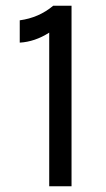

<svg xmlns="http://www.w3.org/2000/svg" viewBox="-20 -651 371 671"><path d="M49 -580Q116 -589 166 -631H230V0H152V-537Q102 -505 49 -502Z"/></svg>

Font: Karla
Style: Regular
Weight: 400
Designer: Jonathan Pinhorn
Version: Version 1.000